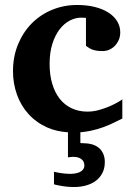

<svg xmlns="http://www.w3.org/2000/svg" viewBox="-20 -520 542 771"><path d="M400.9 130.9Q400.9 155.3 391.6 173.8Q382.3 192.4 366 205.1Q349.6 217.8 326.9 224.4Q304.2 231 277.8 231Q262.2 231 247.6 229.5Q232.9 228 221.7 225.6Q208.5 223.6 196.8 220.2V169.9Q208 172.4 219.2 174.3Q229 175.8 239.7 177Q250.5 178.2 259.8 178.2Q269.5 178.2 280 176.8Q290.5 175.3 299.1 171.6Q307.6 168 313.2 161.1Q318.8 154.3 318.8 144Q318.8 135.3 315.2 128.7Q311.5 122.1 305.4 117.9Q299.3 113.8 291.5 111.8Q283.7 109.9 274.9 109.9Q272 109.9 268.3 110.1Q264.6 110.4 261.2 110.8Q257.3 111.3 252.9 111.8V11.2Q207 8.3 170.4 -7.8Q125.5 -27.8 94.7 -61.8Q64 -95.7 48.1 -140.1Q32.2 -184.6 32.2 -233.9Q32.2 -293 52.5 -342Q72.8 -391.1 107.7 -426.3Q142.6 -461.4 189.5 -480.7Q236.3 -500 290 -500Q329.6 -500 361.3 -491.9Q393.1 -483.9 415.8 -469.2Q438.5 -454.6 450.7 -434.3Q462.9 -414.1 462.9 -390.1Q462.9 -373 456.8 -359.4Q450.7 -345.7 440.9 -335.7Q431.2 -325.7 418.5 -320.3Q405.8 -314.9 392.1 -314.9Q376.5 -314.9 366 -316.9Q355.5 -318.8 348.1 -322Q340.8 -325.2 335.4 -328.9Q330.1 -332.5 325.2 -335.9V-448.2Q318.8 -448.2 315.2 -448.7Q311.5 -449.2 306.2 -449.2Q283.2 -449.2 260.5 -437.5Q237.8 -425.8 219.7 -402.6Q201.7 -379.4 190.4 -344.5Q179.2 -309.6 179.2 -263.2Q179.2 -219.2 189.7 -183.8Q200.2 -148.4 219.7 -123.5Q239.3 -98.6 267.6 -85.2Q295.9 -71.8 331.1 -71.8Q354 -71.8 377 -78.1Q399.9 -84.5 419.2 -92.8Q438.5 -101.1 452.4 -109.1Q466.3 -117.2 471.2 -121.1V-43.9Q458.5 -38.1 440.2 -28.8Q421.9 -19.5 397.7 -10.3Q373.5 -1 342.8 5.4Q324.2 9.3 302.7 11.2V54.2Q304.2 54.7 306.2 54.7Q308.6 55.2 316.9 55.2Q334 55.2 349.4 59.6Q364.7 64 376.2 73.2Q387.7 82.5 394.3 96.9Q400.9 111.3 400.9 130.9Z"/></svg>

Font: Charis SIL Am
Style: Bold
Weight: 700
Foundry: SIL International
Version: Version 5.000